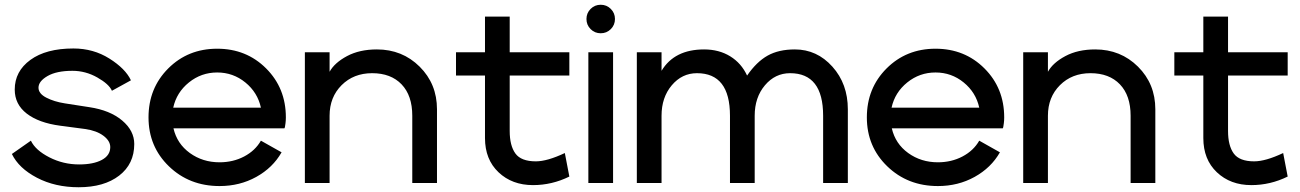

<svg xmlns="http://www.w3.org/2000/svg" viewBox="-20 -770 5469 808"><path d="M233 -241Q143 -253 92.5 -292Q42 -331 42 -393Q42 -470 108 -518Q174 -566 289 -566Q373 -566 440.5 -523.5Q508 -481 531 -432L451 -388Q439 -416 389.5 -444Q340 -472 285 -472Q218 -472 180 -450Q142 -428 142 -401Q142 -376 175 -359Q208 -342 253 -335L356 -319Q443 -306 494 -263Q545 -220 545 -164Q545 -80 481.5 -31Q418 18 311 18Q212 18 135.5 -22Q59 -62 30 -122L110 -178Q129 -138 187.5 -108Q246 -78 313 -78Q373 -78 408.5 -97Q444 -116 444 -151Q444 -177 415.5 -198.5Q387 -220 339 -227Z M1078 -178 1165 -129Q1128 -64 1058.5 -25.5Q989 13 904 13Q777 13 691 -70Q605 -153 605 -276Q605 -399 688 -482Q771 -565 894 -565Q1017 -565 1100 -482Q1183 -399 1183 -276Q1183 -263 1181.5 -251.5Q1180 -240 1179 -235L1177 -230H710Q725 -165 779 -126Q833 -87 904 -87Q961 -87 1007.5 -111.5Q1054 -136 1078 -178ZM709 -317H1078Q1064 -381 1012.5 -423Q961 -465 894 -465Q827 -465 775 -423Q723 -381 709 -317Z M1263 -550H1367V-468Q1388 -506 1440.5 -534Q1493 -562 1566 -562Q1673 -562 1746 -489.5Q1819 -417 1819 -310V0H1715V-283Q1715 -368 1670 -415Q1625 -462 1546 -462Q1468 -462 1417.5 -411.5Q1367 -361 1367 -283V0H1263Z M2021 -189V-452H1899V-550H2021V-700H2125V-550H2376V-452H2125V-219Q2125 -157 2149 -124Q2173 -91 2235 -91Q2283 -91 2357 -126L2376 -27Q2303 9 2223 9Q2135 9 2078 -45Q2021 -99 2021 -189Z M2465.5 -647.5Q2448 -665 2448 -690Q2448 -715 2465.5 -732.5Q2483 -750 2508 -750Q2533 -750 2550.5 -732.5Q2568 -715 2568 -690Q2568 -665 2550.5 -647.5Q2533 -630 2508 -630Q2483 -630 2465.5 -647.5ZM2560 0H2456V-550H2560Z M2660 -550H2764V-472Q2818 -562 2943 -562Q3006 -562 3053 -533Q3100 -504 3124 -452Q3164 -510 3210.5 -536Q3257 -562 3325 -562Q3418 -562 3483 -489.5Q3548 -417 3548 -310V0H3444V-283Q3444 -462 3305 -462Q3242 -462 3199 -411Q3156 -360 3156 -283V0H3052V-283Q3052 -462 2913 -462Q2850 -462 2807 -411Q2764 -360 2764 -283V0H2660Z M4101 -178 4188 -129Q4151 -64 4081.5 -25.5Q4012 13 3927 13Q3800 13 3714 -70Q3628 -153 3628 -276Q3628 -399 3711 -482Q3794 -565 3917 -565Q4040 -565 4123 -482Q4206 -399 4206 -276Q4206 -263 4204.5 -251.5Q4203 -240 4202 -235L4200 -230H3733Q3748 -165 3802 -126Q3856 -87 3927 -87Q3984 -87 4030.5 -111.5Q4077 -136 4101 -178ZM3732 -317H4101Q4087 -381 4035.5 -423Q3984 -465 3917 -465Q3850 -465 3798 -423Q3746 -381 3732 -317Z M4286 -550H4390V-468Q4411 -506 4463.5 -534Q4516 -562 4589 -562Q4696 -562 4769 -489.5Q4842 -417 4842 -310V0H4738V-283Q4738 -368 4693 -415Q4648 -462 4569 -462Q4491 -462 4440.5 -411.5Q4390 -361 4390 -283V0H4286Z M5044 -189V-452H4922V-550H5044V-700H5148V-550H5399V-452H5148V-219Q5148 -157 5172 -124Q5196 -91 5258 -91Q5306 -91 5380 -126L5399 -27Q5326 9 5246 9Q5158 9 5101 -45Q5044 -99 5044 -189Z"/></svg>

Font: Edgecutting Lite Sharp
Style: Medium
Weight: 500
Designer: RandomMaerks (Nguyen Gia Bao)
Version: Version 1.0